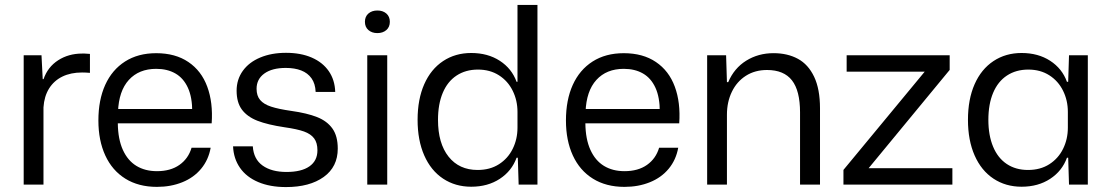

<svg xmlns="http://www.w3.org/2000/svg" viewBox="-20 -749 4510 779"><path d="M76.1 -524.7H148.4L153.3 -427.9H156.7Q173.7 -477.3 216 -504.5Q258.3 -531.7 313.4 -531.7Q318.4 -531.7 323.4 -531.7Q334.1 -531 344.9 -530.3V-453.4Q327.1 -454.9 313 -454.9Q267 -454.9 233 -438.3Q199 -421.7 179.1 -389.9Q159.3 -358.1 156.4 -313.4V0H76.1Z M379.2 -260.3Q379.2 -343.3 406.9 -404.6Q434.7 -465.8 487.4 -499.5Q540.2 -533.2 613.8 -533.2Q691.5 -533.2 744.3 -497.4Q797.2 -461.7 820.9 -397.3Q844.7 -332.8 838.8 -248.7H458Q458.7 -184.5 478.5 -140.9Q498.3 -97.3 533.5 -75.9Q568.7 -54.5 616.7 -54.5Q672 -54.5 708.1 -80Q744.2 -105.5 757.2 -149.5H834.7Q826 -100.5 796.1 -64.4Q766.2 -28.3 719.7 -9.6Q673.3 9.2 616.7 9.2Q542 9.2 488.6 -24.1Q435.2 -57.3 407.2 -118.2Q379.2 -179 379.2 -260.3ZM450.3 -306.8H768.7L760 -293.5Q760.3 -353.8 742.4 -392.9Q724.5 -432 691.8 -450.8Q659 -469.7 613.8 -469.7Q543.8 -469.7 502.8 -424.8Q461.8 -379.8 458.8 -295Z M925.6 -155.3H1005.7Q1009.1 -103.1 1045.6 -77.2Q1082 -51.3 1142.4 -51.3Q1203 -51.3 1235.4 -74Q1267.9 -96.7 1267.9 -139.1Q1267.9 -169.6 1254.6 -187.4Q1241.4 -205.3 1213.6 -215.4Q1185.9 -225.4 1134.9 -232.6Q1066 -242.9 1024.4 -259.1Q982.9 -275.4 961.4 -304.4Q940 -333.4 940 -381Q940 -426.4 965.1 -461.5Q990.3 -496.6 1035.8 -515.6Q1081.3 -534.7 1140.4 -534.7Q1200.3 -534.7 1244.8 -515.4Q1289.3 -496 1313.9 -460.4Q1338.6 -424.7 1340.1 -375.9H1260.7Q1259.3 -409.6 1243.9 -431.3Q1228.4 -453 1201.9 -463.2Q1175.4 -473.4 1139.4 -473.4Q1083.9 -473.4 1052.4 -450.6Q1021 -427.9 1021 -388.7Q1021 -360.4 1035.5 -343.3Q1050 -326.1 1080 -316.3Q1110 -306.4 1162 -299Q1226.1 -290 1266.6 -273.9Q1307.1 -257.9 1328.8 -227.4Q1350.4 -197 1350.4 -146.1Q1350.4 -72 1293.4 -31Q1236.3 10 1140.3 10Q1075.3 10 1027.5 -10.4Q979.7 -30.7 953.7 -68.1Q927.7 -105.6 925.6 -155.3Z M1470.1 -524.7H1551.1V0H1470.1ZM1460.6 -660.6Q1460.6 -681.7 1474.7 -694.1Q1488.9 -706.4 1511.1 -706.4Q1533.4 -706.4 1547.6 -694.1Q1561.7 -681.7 1561.7 -660.6Q1561.7 -639.4 1547.6 -627.1Q1533.4 -614.7 1511.1 -614.7Q1488.9 -614.7 1474.7 -627.1Q1460.6 -639.4 1460.6 -660.6Z M1674.3 -262.7Q1674.3 -346.4 1701.3 -407.4Q1728.3 -468.4 1777.8 -501.2Q1827.3 -534 1891.9 -534Q1959 -534 2007.8 -502.4Q2056.6 -470.7 2075.9 -417.1H2079.6V-729H2160.6V0H2084.3L2080.9 -109H2075.9Q2056.6 -55.4 2007.8 -23.4Q1959 8.6 1891.9 8.6Q1827.3 8.6 1777.8 -24.2Q1728.3 -57 1701.3 -118.4Q1674.3 -179.7 1674.3 -262.7ZM2079.6 -231.1V-295Q2079.6 -341.6 2060.1 -380.9Q2040.7 -420.3 2004.4 -443.5Q1968.1 -466.7 1919.3 -466.7Q1869.3 -466.7 1832.5 -442.5Q1795.7 -418.3 1776.4 -372.3Q1757.1 -326.3 1757.1 -262.7Q1757.1 -167.4 1800 -113.4Q1842.9 -59.4 1917.9 -59.4Q1968.1 -59.4 2004.6 -82.8Q2041 -106.1 2060.3 -145.4Q2079.6 -184.6 2079.6 -231.1Z M2276.2 -260.3Q2276.2 -343.3 2303.9 -404.6Q2331.7 -465.8 2384.4 -499.5Q2437.2 -533.2 2510.8 -533.2Q2588.5 -533.2 2641.3 -497.4Q2694.2 -461.7 2717.9 -397.3Q2741.7 -332.8 2735.8 -248.7H2355Q2355.7 -184.5 2375.5 -140.9Q2395.3 -97.3 2430.5 -75.9Q2465.7 -54.5 2513.7 -54.5Q2569 -54.5 2605.1 -80Q2641.2 -105.5 2654.2 -149.5H2731.7Q2723 -100.5 2693.1 -64.4Q2663.2 -28.3 2616.7 -9.6Q2570.3 9.2 2513.7 9.2Q2439 9.2 2385.6 -24.1Q2332.2 -57.3 2304.2 -118.2Q2276.2 -179 2276.2 -260.3ZM2347.3 -306.8H2665.7L2657 -293.5Q2657.3 -353.8 2639.4 -392.9Q2621.5 -432 2588.8 -450.8Q2556 -469.7 2510.8 -469.7Q2440.8 -469.7 2399.8 -424.8Q2358.8 -379.8 2355.8 -295Z M2849.1 -524.7H2926L2929.4 -415.7H2934.6Q2958.6 -472.3 3007.6 -502.8Q3056.7 -533.3 3118.4 -533.3Q3175.1 -533.3 3217.3 -510.4Q3259.4 -487.6 3283.2 -437.5Q3307 -387.4 3307 -309.4V0H3226V-293.1Q3226 -381 3193.2 -423Q3160.4 -465 3092 -465Q3043 -465 3006.2 -441.5Q2969.4 -418 2949.4 -376.6Q2929.4 -335.3 2929.4 -283.7V0H2849.1Z M3402.1 -59.6 3731.7 -458.1H3415.1V-524.7H3833.1V-465.3L3504.3 -66.6H3844.1V0H3402.1Z M3907.3 -262.7Q3907.3 -346.4 3934.3 -407.4Q3961.3 -468.4 4010.8 -501.2Q4060.3 -534 4124.9 -534Q4192 -534 4240.8 -502.4Q4289.6 -470.7 4308.9 -417.1H4313.9L4317.3 -524.7H4393.6V0H4317.3L4313.9 -109H4308.9Q4289.6 -55.4 4240.8 -23.4Q4192 8.6 4124.9 8.6Q4060.3 8.6 4010.8 -24.2Q3961.3 -57 3934.3 -118.4Q3907.3 -179.7 3907.3 -262.7ZM4312.6 -231.1V-295Q4312.6 -341.6 4293.1 -380.9Q4273.7 -420.3 4237.4 -443.5Q4201.1 -466.7 4152.3 -466.7Q4102.3 -466.7 4065.5 -442.5Q4028.7 -418.3 4009.4 -372.3Q3990.1 -326.3 3990.1 -262.7Q3990.1 -199.9 4009.3 -153.9Q4028.4 -107.9 4064.8 -83.6Q4101.1 -59.4 4150.9 -59.4Q4201.1 -59.4 4237.6 -82.8Q4274 -106.1 4293.3 -145.4Q4312.6 -184.6 4312.6 -231.1Z"/></svg>

Font: Mona Sans VF XLt
Style: Regular
Weight: 200
Designer: Deni Anggara
Foundry: GitHub
Version: Version 2.000;Glyphs 3.2.3 (3260)